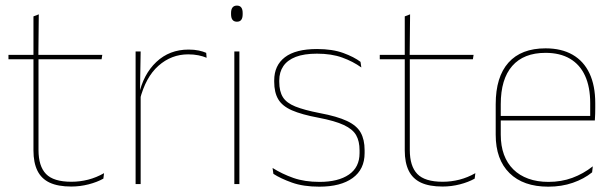

<svg xmlns="http://www.w3.org/2000/svg" viewBox="-20 -674 2251 703"><path d="M241 9Q192.5 9 162 -5.2Q131.5 -19.5 117 -49Q102.5 -78.5 102.5 -123V-462.5H121V-124.5Q121 -65.5 148.5 -37Q176 -8.5 241.5 -8.5Q272.5 -8.5 302.8 -16.2Q333 -24 361 -40L358.5 -20Q335.5 -7 304.2 1Q273 9 241 9ZM11 -457V-473H354.5L352 -457ZM102.5 -468V-614L122 -621.5L120.5 -468Z M492 -308.5 482.5 -320.5 488 -325Q504.5 -402 552.5 -447.2Q600.5 -492.5 670.5 -492.5Q691.5 -492.5 707.8 -489Q724 -485.5 735 -480.5L736.5 -462.5Q723.5 -468 706.5 -471.5Q689.5 -475 669 -475Q607.5 -475 560.2 -433.2Q513 -391.5 492 -308.5ZM476.5 0V-485.5H495L492.5 -335L495 -332.5V0Z M838 0V-485.5H856.5V0ZM847.5 -594.5Q837 -594.5 831.5 -601.2Q826 -608 826 -622V-626.5Q826 -640 831.5 -646.8Q837 -653.5 847.5 -653.5Q858 -653.5 863.2 -646.8Q868.5 -640 868.5 -626.5V-622Q868.5 -608 863.2 -601.2Q858 -594.5 847.5 -594.5Z M1149 9.5Q1090.5 9.5 1048.8 -5.5Q1007 -20.5 981 -37.5L978 -59Q1013 -37 1054.2 -22.5Q1095.5 -8 1150 -8Q1218.5 -8 1257.5 -34.8Q1296.5 -61.5 1296.5 -113.5V-123.5Q1296.5 -157 1284 -179Q1271.5 -201 1239 -216.2Q1206.5 -231.5 1146 -243Q1084.5 -254.5 1049 -270Q1013.5 -285.5 998.8 -310.5Q984 -335.5 984 -374.5V-379.5Q984 -434.5 1023.2 -464.5Q1062.5 -494.5 1141 -494.5Q1197 -494.5 1236.8 -480Q1276.5 -465.5 1300 -447.5L1303 -427Q1272.5 -449 1233.2 -463.2Q1194 -477.5 1140.5 -477.5Q1093.5 -477.5 1063 -465.8Q1032.5 -454 1017.5 -432Q1002.5 -410 1002.5 -379.5V-374.5Q1002.5 -339.5 1015.8 -318.2Q1029 -297 1061.5 -284Q1094 -271 1150.5 -260Q1214.5 -248 1250.2 -231.2Q1286 -214.5 1300.5 -188.8Q1315 -163 1315 -124.5V-113.5Q1315 -54 1271.2 -22.2Q1227.5 9.5 1149 9.5Z M1600.5 9Q1552 9 1521.5 -5.2Q1491 -19.5 1476.5 -49Q1462 -78.5 1462 -123V-462.5H1480.5V-124.5Q1480.5 -65.5 1508 -37Q1535.5 -8.5 1601 -8.5Q1632 -8.5 1662.2 -16.2Q1692.5 -24 1720.5 -40L1718 -20Q1695 -7 1663.8 1Q1632.5 9 1600.5 9ZM1370.5 -457V-473H1714L1711.5 -457ZM1462 -468V-614L1481.5 -621.5L1480 -468Z M1987.5 9.5Q1896 9.5 1845.5 -40.2Q1795 -90 1795 -180.5V-292.5Q1795 -392.5 1841.8 -444.8Q1888.5 -497 1977.5 -497Q2036 -497 2076.8 -473.5Q2117.5 -450 2138.5 -405.2Q2159.5 -360.5 2159.5 -296.5V-279.5Q2159.5 -268.5 2159.2 -257.5Q2159 -246.5 2158 -233H2141Q2141 -250.5 2141 -266.5Q2141 -282.5 2141 -296Q2141 -355.5 2122.2 -396.5Q2103.5 -437.5 2067 -459Q2030.5 -480.5 1977.5 -480.5Q1897.5 -480.5 1855.5 -432.5Q1813.5 -384.5 1813.5 -292.5V-243.5V-239.5V-181Q1813.5 -140 1825.2 -108Q1837 -76 1859.5 -53.8Q1882 -31.5 1914.5 -19.8Q1947 -8 1988 -8Q2035.5 -8 2075.5 -22.8Q2115.5 -37.5 2150.5 -65L2148 -43Q2118.5 -19 2077.5 -4.8Q2036.5 9.5 1987.5 9.5ZM1803.5 -233V-249.5H2151.5V-233Z"/></svg>

Font: Anek Gurmukhi Thin
Style: Regular
Weight: 250
Designer: Sarang Kulkarni (Gurmukhi), Yesha Goshar (Latin)
Foundry: Ek Type
Version: Version 1.003